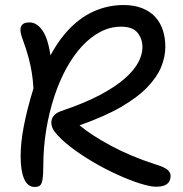

<svg xmlns="http://www.w3.org/2000/svg" viewBox="-20 -730 727 763"><path d="M118 13Q90 13 76 -19Q62 -51 62 -110Q62 -162 74.5 -228Q87 -294 113 -379Q111 -412 106.5 -440.5Q102 -469 93.5 -501Q85 -533 70 -574Q57 -607 63.5 -624Q70 -641 97 -641Q129 -641 152.5 -603Q176 -565 185 -474L160 -468Q198 -552 246.5 -605.5Q295 -659 352 -684.5Q409 -710 471 -710Q514 -710 546 -697Q578 -684 598 -661.5Q618 -639 627.5 -609Q637 -579 637 -544Q637 -505 621 -465Q605 -425 566.5 -384.5Q528 -344 462 -305.5Q396 -267 296 -232Q344 -192 422.5 -150Q501 -108 597 -77Q634 -66 646 -55Q658 -44 658 -31Q658 -10 644 1Q630 12 600 12Q577 12 536 -1Q495 -14 446.5 -36Q398 -58 349.5 -86.5Q301 -115 260.5 -146Q220 -177 196 -208Q185 -224 184 -240Q183 -256 193 -269Q203 -282 224 -289Q316 -320 378 -353Q440 -386 477 -419Q514 -452 530 -483Q546 -514 546 -542Q546 -576 526.5 -600Q507 -624 461 -624Q419 -624 380 -604Q341 -584 306.5 -547Q272 -510 244 -459Q216 -408 195.5 -345.5Q175 -283 163.5 -213Q152 -143 152 -67Q152 -34 149 -16.5Q146 1 139 7Q132 13 118 13Z"/></svg>

Font: Shantell Sans Light
Style: Regular
Weight: 400
Version: Version 1.011;[c5ecc13dd]